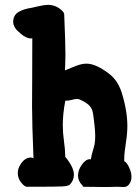

<svg xmlns="http://www.w3.org/2000/svg" viewBox="-20 -751 566 775"><path d="M294.9 -43Q294.9 -64.5 310.5 -86.4Q326.2 -108.4 342.8 -108.4Q345.7 -108.4 346.7 -107.4Q349.6 -126 354.5 -141.6Q359.4 -157.2 361.8 -169.4Q364.3 -181.6 364.3 -202.1Q364.3 -232.4 355.5 -293Q352.5 -311.5 342.3 -323.2Q332 -335 307.6 -346.7Q298.8 -351.6 291 -351.6Q283.2 -351.6 268.6 -347.7Q255.9 -343.8 246.1 -344.7Q243.2 -344.7 243.2 -342.8Q233.4 -290 233.4 -245.1Q233.4 -215.8 238.3 -180.7Q243.2 -145.5 243.2 -123V-118.2Q278.3 -76.2 278.3 -45.9Q278.3 -23.4 262.7 -6.8L261.7 -5.9Q255.9 0 231.9 1.5Q208 2.9 88.9 2.9Q79.1 2.9 65.4 -14.2Q51.8 -31.2 51.8 -52.7Q51.8 -67.4 58.6 -80.1Q77.1 -115.2 104.5 -115.2Q111.3 -115.2 115.2 -111.3Q109.4 -252.9 109.4 -320.3Q109.4 -339.8 109.9 -423.8Q110.4 -507.8 110.4 -596.7Q109.4 -595.7 105.5 -595.7Q85.9 -595.7 63.5 -615.2Q63.5 -616.2 57.6 -620.6Q51.8 -625 46.9 -630.4Q42 -635.7 37.6 -644.5Q33.2 -653.3 33.2 -662.1Q33.2 -676.8 39.1 -687Q44.9 -697.3 55.7 -703.1Q66.4 -709 74.7 -711.9Q83 -714.8 95.2 -717.3Q107.4 -719.7 108.4 -719.7Q109.4 -719.7 134.3 -725.6Q159.2 -731.4 172.9 -731.4Q208 -731.4 232.4 -706.1Q239.3 -699.2 239.3 -690.4Q244.1 -576.2 244.1 -531.2Q244.1 -508.8 243.2 -489.3Q242.2 -469.7 242.2 -466.8Q252 -470.7 270.5 -478.5Q289.1 -486.3 302.2 -490.2Q315.4 -494.1 329.1 -494.1Q368.2 -494.1 422.9 -451.2Q455.1 -425.8 470.7 -378.9Q494.1 -304.7 494.1 -241.2Q494.1 -211.9 487.8 -172.4Q481.4 -132.8 481.4 -105.5V-98.6L482.4 -99.6Q485.4 -99.6 492.2 -90.8Q499 -82 504.9 -66.4Q510.7 -50.8 510.7 -37.1Q510.7 -21.5 502.4 -8.8Q494.1 3.9 479.5 3.9Q465.8 2.9 453.1 2.9Q451.2 2.9 437 3.4Q422.9 3.9 405.3 3.9Q360.4 3.9 318.4 2.9Q315.4 2.9 314.9 2.4Q314.5 2 314 0Q313.5 -2 311.5 -3.9Q294.9 -20.5 294.9 -43Z"/></svg>

Font: Essays1743
Style: Bold
Weight: 700
Designer: Based on the typeface in a 1743 English translation of the essays of Montaigne.  PostScript/TrueType font designed by Jo
Version: Version 002.100